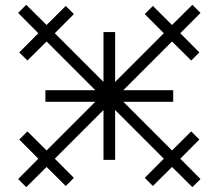

<svg xmlns="http://www.w3.org/2000/svg" viewBox="-20 -794 919 807"><path d="M788.6 -7.3 703.1 -92.3 622.6 -12.2 588.4 -46.4 668.5 -127 463.9 -331.5V-122.1H415V-331.5L210.4 -127L290.5 -46.4L256.3 -12.2L175.8 -92.3L90.3 -7.3L56.2 -41.5L141.1 -127L61 -207.5L95.2 -241.7L175.8 -161.6L380.4 -366.2H170.9V-415H380.4L175.8 -619.6L95.2 -539.6L61 -573.7L141.1 -654.3L56.2 -739.7L90.3 -773.9L175.8 -689L256.3 -769L290.5 -734.9L210.4 -654.3L415 -449.7V-659.2H463.9V-449.7L668.5 -654.3L588.4 -734.9L622.6 -769L703.1 -689L788.6 -773.9L822.8 -739.7L737.8 -654.3L817.9 -573.7L783.7 -539.6L703.1 -619.6L498.5 -415H708V-366.2H498.5L703.1 -161.6L783.7 -241.7L817.9 -207.5L737.8 -127L822.8 -41.5Z"/></svg>

Font: Auseklis
Style: Regular
Weight: 400
Designer: GGBotNet
Foundry: GGBotNet
Version: 1.00